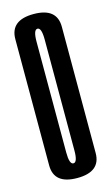

<svg xmlns="http://www.w3.org/2000/svg" viewBox="-100 -646 401 690"><g transform="rotate(-15 100.5 -301.0)"><path d="M99.4 3.8Q12.9 3.8 12.9 -66.2Q12.9 -136.2 12.9 -300.6Q12.9 -464.9 12.9 -535.6Q12.9 -606.2 99.4 -606.2Q185.9 -606.2 185.9 -535.6Q185.9 -464.9 185.9 -300.6Q185.9 -136.2 185.9 -66.2Q185.9 3.8 99.4 3.8ZM99.4 -50.8Q114.5 -50.8 114.5 -94.8Q114.5 -138.9 114.5 -300.6Q114.5 -462.3 114.5 -507Q114.5 -551.7 99.4 -551.7Q84.2 -551.7 84.2 -507Q84.2 -462.3 84.2 -300.6Q84.2 -138.9 84.2 -94.8Q84.2 -50.8 99.4 -50.8Z"/></g></svg>

Font: Anybody UltraCondensed Thin
Style: Regular
Weight: 100
Width: 1
Designer: Tyler Finck
Foundry: Etcetera Type Company
Version: Version 1.110